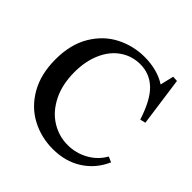

<svg xmlns="http://www.w3.org/2000/svg" viewBox="-206 -948 1121 1121"><g transform="rotate(45 354.5 -388.0)"><path d="M396 -750Q445 -750 491.5 -738Q538 -726 574 -702L594 -786L627 -784L669 -481L635 -473Q595 -597 539.5 -649.5Q484 -702 407 -702Q338 -702 283 -664Q228 -626 197.5 -556.5Q167 -487 167 -397Q167 -296 204.5 -221Q242 -146 304.5 -107Q367 -68 440 -68Q508 -68 566.5 -100.5Q625 -133 657 -190H659L691 -176Q653 -89 576 -39.5Q499 10 395 10Q299 10 217 -33.5Q135 -77 85.5 -163.5Q36 -250 36 -372Q36 -495 87 -580.5Q138 -666 220 -708Q302 -750 396 -750Z"/></g></svg>

Font: Minipax
Style: Bold
Weight: 500
Designer: Raphaël Ronot, Igor Stepanchenko (Cyrillic)
Foundry: steppetype
Version: Version 1.002